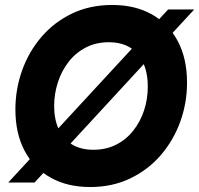

<svg xmlns="http://www.w3.org/2000/svg" viewBox="-20 -735 802 773"><path d="M343 18Q251 18 183.5 -20Q116 -58 79 -128Q42 -198 42 -294Q42 -376 69 -451.5Q96 -527 147 -586.5Q198 -646 270 -680.5Q342 -715 432 -715Q524 -715 591.5 -677Q659 -639 696 -569Q733 -499 733 -402Q733 -320 705.5 -244.5Q678 -169 627 -110Q576 -51 504 -16.5Q432 18 343 18ZM356 -132Q407 -132 447.5 -152.5Q488 -173 516.5 -209Q545 -245 560 -290.5Q575 -336 575 -387Q575 -468 535 -516.5Q495 -565 418 -565Q366 -565 325 -543.5Q284 -522 255.5 -485Q227 -448 212.5 -402Q198 -356 198 -308Q198 -254 216.5 -214.5Q235 -175 270 -153.5Q305 -132 356 -132ZM13 0 657 -697H762L119 0Z"/></svg>

Font: Hanken Grotesk Black
Style: Italic
Weight: 900
Italic angle: -8°
Designer: Alfredo Marco Pradil
Foundry: Hanken Design Co.
Version: Version 3.013